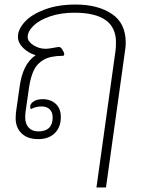

<svg xmlns="http://www.w3.org/2000/svg" viewBox="-20 -606 655 846"><path d="M489 -383Q491 -397 491 -420Q491 -550 308 -550Q248 -550 201 -534Q154 -518 128 -493Q102 -468 102 -443Q102 -423 127 -407Q152 -391 181 -391Q192 -391 214 -395Q234 -399 241 -399Q247 -399 255 -387Q263 -375 263 -367Q263 -360 256 -360Q203 -360 173 -343Q143 -326 129 -296.5Q115 -267 108 -221L92 -109Q91 -102 91 -90Q91 -60 106.5 -43.5Q122 -27 149 -27Q180 -27 196 -42.5Q212 -58 212 -88Q212 -112 199 -124.5Q186 -137 163 -137Q137 -137 116 -125Q113 -130 113 -136Q113 -149 128 -159Q143 -169 168 -169Q203 -169 225.5 -148.5Q248 -128 248 -90Q248 -45 221 -19Q194 7 149 7Q101 7 75 -18.5Q49 -44 49 -85Q49 -100 50 -108L66 -221Q73 -273 90 -307.5Q107 -342 137 -363Q107 -371 83 -394Q59 -417 59 -444Q59 -477 89.5 -510Q120 -543 178 -564.5Q236 -586 313 -586Q411 -586 472.5 -545Q534 -504 534 -418Q534 -401 531 -383L447 220H405Z"/></svg>

Font: Krub ExtraLight
Style: Italic
Weight: 275
Italic angle: -8°
Designer: Ekaluck Peanpanawate
Foundry: Cadson Demak Co.,Ltd.
Version: Version 1.000; ttfautohint (v1.6)